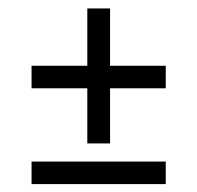

<svg xmlns="http://www.w3.org/2000/svg" viewBox="-20 -520 479 466"><path d="M56.6 -305.7V-360.4H382.3V-305.7ZM191.9 -171.9V-499.5H247.1V-171.9ZM56.6 -73.2V-127.9H382.3V-73.2Z"/></svg>

Font: Harmattan
Style: Regular
Weight: 400
Designer: George W. Nuss III and SIL International
Foundry: SIL International
Version: Version 4.000